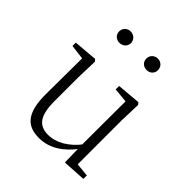

<svg xmlns="http://www.w3.org/2000/svg" viewBox="-208 -902 1059 1059"><g transform="rotate(45 321.5 -373.0)"><path d="M263 14C345 14 412 -33 464 -103H482L463 -137C412 -71 350 -34 286 -34C217 -34 180 -74 180 -188V-377L184 -502L174 -514L35 -502V-476L140 -463L121 -478L119 -185C118 -37 169 14 263 14ZM460 8 596 0V-27L517 -35V-377L521 -502L511 -514L373 -502V-475L458 -467L457 -117V-116ZM205 -671C230 -671 252 -688 252 -715C252 -742 230 -760 205 -760C182 -760 160 -742 160 -715C160 -688 182 -671 205 -671ZM418 -671C442 -671 463 -688 463 -715C463 -742 442 -760 418 -760C393 -760 372 -742 372 -715C372 -688 393 -671 418 -671Z"/></g></svg>

Font: Source Han Serif TW VF
Style: Regular
Weight: 250
Designer: Ryoko NISHIZUKA 西塚涼子 (kana & ideographs); Frank Grießhammer (Latin, Greek & Cyrillic); Wenlong ZHANG 张文龙 (bopomofo); San
Foundry: Adobe
Version: Version 2.002;hotconv 1.1.0;makeotfexe 2.6.0